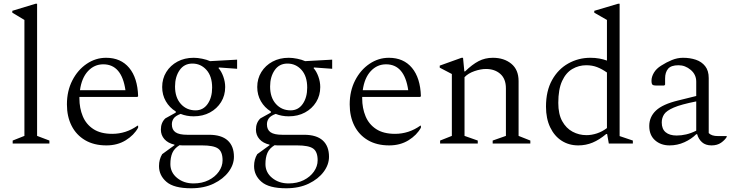

<svg xmlns="http://www.w3.org/2000/svg" viewBox="-20 -770 3930 1030"><path d="M48 0V-16L111 -41V-663L46 -702V-712L171 -750H179V-41L245 -16V0Z M551 10Q484 10 436.5 -18Q389 -46 364 -95.5Q339 -145 339 -210Q339 -282 368 -338.5Q397 -395 445 -427.5Q493 -460 549 -460Q628 -460 673 -406Q718 -352 721 -254L717 -250H406Q406 -246 406 -242Q406 -190 424 -146.5Q442 -103 481 -77.5Q520 -52 582 -52Q656 -52 718 -96H721V-85Q699 -45 654.5 -17.5Q610 10 551 10ZM534 -425Q486 -425 452 -388.5Q418 -352 409 -286H653Q633 -425 534 -425Z M1019 -146Q981 -146 949 -159Q922 -149 912 -135Q902 -121 902 -103Q902 -74 921.5 -60.5Q941 -47 984 -47H1101Q1168 -47 1201.5 -16.5Q1235 14 1235 71Q1235 113 1206.5 151.5Q1178 190 1126.5 215Q1075 240 1005 240Q913 240 873 205.5Q833 171 833 121Q833 85 850 57L916 9V6Q881 -2 862 -23.5Q843 -45 843 -75Q843 -112 867 -135L923 -166V-172Q889 -193 869.5 -227Q850 -261 850 -303Q850 -348 872 -383.5Q894 -419 932 -439.5Q970 -460 1019 -460Q1040 -460 1064.5 -455Q1089 -450 1107 -442L1252 -450V-401L1155 -408L1152 -405Q1168 -387 1178 -359Q1188 -331 1188 -303Q1188 -258 1166 -222.5Q1144 -187 1106 -166.5Q1068 -146 1019 -146ZM1029 -178Q1070 -178 1094 -212.5Q1118 -247 1118 -300Q1118 -361 1087.5 -395Q1057 -429 1012 -429Q968 -429 943.5 -393.5Q919 -358 919 -306Q919 -247 950 -212.5Q981 -178 1029 -178ZM894 110Q894 155 930 184.5Q966 214 1018 214Q1064 214 1099 196.5Q1134 179 1154 150.5Q1174 122 1174 90Q1174 44 1150 27Q1126 10 1064 10H958Q950 10 943 9Q915 26 904.5 50.5Q894 75 894 110Z M1529 -146Q1491 -146 1459 -159Q1432 -149 1422 -135Q1412 -121 1412 -103Q1412 -74 1431.5 -60.5Q1451 -47 1494 -47H1611Q1678 -47 1711.5 -16.5Q1745 14 1745 71Q1745 113 1716.5 151.5Q1688 190 1636.5 215Q1585 240 1515 240Q1423 240 1383 205.5Q1343 171 1343 121Q1343 85 1360 57L1426 9V6Q1391 -2 1372 -23.5Q1353 -45 1353 -75Q1353 -112 1377 -135L1433 -166V-172Q1399 -193 1379.5 -227Q1360 -261 1360 -303Q1360 -348 1382 -383.5Q1404 -419 1442 -439.5Q1480 -460 1529 -460Q1550 -460 1574.5 -455Q1599 -450 1617 -442L1762 -450V-401L1665 -408L1662 -405Q1678 -387 1688 -359Q1698 -331 1698 -303Q1698 -258 1676 -222.5Q1654 -187 1616 -166.5Q1578 -146 1529 -146ZM1539 -178Q1580 -178 1604 -212.5Q1628 -247 1628 -300Q1628 -361 1597.5 -395Q1567 -429 1522 -429Q1478 -429 1453.5 -393.5Q1429 -358 1429 -306Q1429 -247 1460 -212.5Q1491 -178 1539 -178ZM1404 110Q1404 155 1440 184.5Q1476 214 1528 214Q1574 214 1609 196.5Q1644 179 1664 150.5Q1684 122 1684 90Q1684 44 1660 27Q1636 10 1574 10H1468Q1460 10 1453 9Q1425 26 1414.5 50.5Q1404 75 1404 110Z M2068 10Q2001 10 1953.5 -18Q1906 -46 1881 -95.5Q1856 -145 1856 -210Q1856 -282 1885 -338.5Q1914 -395 1962 -427.5Q2010 -460 2066 -460Q2145 -460 2190 -406Q2235 -352 2238 -254L2234 -250H1923Q1923 -246 1923 -242Q1923 -190 1941 -146.5Q1959 -103 1998 -77.5Q2037 -52 2099 -52Q2173 -52 2235 -96H2238V-85Q2216 -45 2171.5 -17.5Q2127 10 2068 10ZM2051 -425Q2003 -425 1969 -388.5Q1935 -352 1926 -286H2170Q2150 -425 2051 -425Z M2341 0V-16L2404 -41V-373L2339 -407V-418L2456 -460H2464L2471 -387H2475Q2513 -424 2547.5 -442Q2582 -460 2624 -460Q2684 -460 2723 -428Q2762 -396 2762 -335V-41L2825 -16V0H2623V-16L2694 -41V-296Q2694 -347 2664 -373.5Q2634 -400 2587 -400Q2559 -400 2525.5 -388.5Q2492 -377 2472 -356V-41L2543 -16V0Z M3082 10Q3032 10 2993 -15Q2954 -40 2931.5 -87Q2909 -134 2909 -198Q2909 -282 2941.5 -340.5Q2974 -399 3028.5 -429.5Q3083 -460 3147 -460Q3173 -460 3195 -456Q3217 -452 3236 -445V-663L3168 -702V-712L3296 -750H3304V-40L3375 -16V0H3246L3237 -51H3232Q3195 -20 3159 -5Q3123 10 3082 10ZM2975 -218Q2975 -158 2996 -120Q3017 -82 3051.5 -63.5Q3086 -45 3126 -45Q3154 -45 3182.5 -54.5Q3211 -64 3236 -83V-381Q3209 -400 3183 -410Q3157 -420 3125 -420Q3085 -420 3050.5 -400Q3016 -380 2995.5 -335.5Q2975 -291 2975 -218Z M3572 10Q3525 10 3494 -17.5Q3463 -45 3463 -94Q3463 -143 3499 -177Q3535 -211 3618 -231L3715 -255V-332Q3715 -370 3685.5 -395Q3656 -420 3620 -420Q3580 -420 3564 -401Q3548 -382 3548 -349V-316L3543 -311H3501Q3486 -311 3480.5 -315.5Q3475 -320 3475 -337Q3475 -358 3488 -380Q3501 -402 3527 -418Q3555 -436 3584.5 -448Q3614 -460 3644 -460Q3682 -460 3713 -449.5Q3744 -439 3763 -415Q3782 -391 3782 -351V-56Q3790 -48 3802 -44Q3814 -40 3833 -40H3877L3879 -38V-36Q3869 -19 3848.5 -4.5Q3828 10 3797 10Q3765 10 3746 -7Q3727 -24 3720 -50H3715Q3689 -24 3651.5 -7Q3614 10 3572 10ZM3530 -113Q3530 -78 3551 -60.5Q3572 -43 3610 -43Q3635 -43 3661 -49Q3687 -55 3715 -69V-226Q3634 -210 3594.5 -193Q3555 -176 3542.5 -156.5Q3530 -137 3530 -113Z"/></svg>

Font: Spectral Light
Style: Regular
Weight: 300
Designer: Jean-Baptiste Levee
Foundry: Production Type
Version: Version 2.001